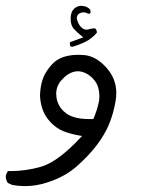

<svg xmlns="http://www.w3.org/2000/svg" viewBox="-22 -321 542 649"><path d="M62 308.1Q101.1 308.1 138.7 295.4Q197.3 276.4 236.3 242.2Q314.9 173.3 346.2 100.1Q361.3 63 368.2 23.9Q371.1 8.3 371.1 -6.3Q371.1 -26.9 365.2 -44.9Q356 -75.7 326.7 -103.5Q297.4 -131.3 263.2 -134.8Q252.4 -135.7 242.7 -135.7Q182.1 -135.7 152.8 -102.5Q134.3 -81.5 125.7 -61.8Q117.2 -42 114.3 -15.1Q113.3 -7.8 113.3 -0.5Q113.3 19 119.1 39.6Q127.4 70.8 151.9 95.2Q169.4 112.8 191.4 122.1Q217.3 132.3 247.1 137.2L255.4 138.7Q241.7 153.3 233.4 161.6Q166.5 228.5 115.7 242.9Q64.9 257.3 13.7 257.3Q8.8 257.3 4.4 257.3L-2 270.5Q-2.4 272.9 -2.4 276.6Q-2.4 280.3 -1 285.9Q0.5 291.5 4.4 297.4L19.5 304.2Q41 308.1 62 308.1ZM280.3 81.5Q229 81.5 203.1 63Q174.3 42.5 168.9 8.8Q168 2.4 168 -3.9Q168 -29.8 185.5 -49.8Q207 -74.2 231 -79.1Q236.3 -80.1 242.4 -80.1Q248.5 -80.1 255.9 -78.1Q274.9 -72.8 290.8 -56.9Q306.6 -41 311 -21Q314 -7.8 314 4.6Q314 17.1 311 28.8Q305.7 52.2 293.5 81.5Q285.2 81.5 280.3 81.5ZM273.4 -275.9Q276.4 -274.4 278.8 -274.4Q281.2 -274.4 284.2 -277.8L283.2 -288.1Q273.9 -298.8 258.8 -300.8Q255.9 -301.3 252 -301.3Q248 -301.3 242.7 -299.8Q234.4 -297.4 227.5 -290.5Q216.8 -279.8 216.8 -257.6Q216.8 -235.4 227.5 -223.6Q239.7 -210.4 253.4 -199.7L259.3 -194.8L214.4 -178.2L213.9 -176.8L215.3 -165L221.7 -162.6Q245.6 -169.4 266.6 -179.7Q287.6 -189.9 305.2 -210Q305.2 -211.4 305.2 -213.4Q305.2 -219.7 299.3 -225.1Q298.3 -225.1 296.9 -225.1Q288.6 -225.1 281.7 -222.9Q274.9 -220.7 270.5 -220.7Q260.7 -220.7 252.4 -229Q244.1 -237.3 239.3 -251.5Q237.8 -256.3 237.8 -259Q237.8 -261.7 237.8 -263.2Q238.8 -268.6 242.2 -272.5L248 -276.4Q254.4 -279.3 260.3 -279.3Q267.1 -279.3 273.4 -275.9Z"/></svg>

Font: Bakudai
Style: Light
Weight: 300
Version: Version 1.48